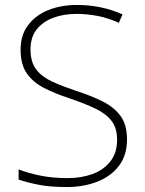

<svg xmlns="http://www.w3.org/2000/svg" viewBox="-20 -744 584 774"><path d="M492 -182Q492 -118 459.5 -75.5Q427 -33 372 -11.5Q317 10 249 10Q182 10 136.5 1Q91 -8 55 -20V-61Q94 -46 143 -36Q192 -26 252 -26Q308 -26 353 -42.5Q398 -59 425 -93.5Q452 -128 452 -181Q452 -228 429.5 -257Q407 -286 364 -306.5Q321 -327 259 -348Q201 -367 156.5 -390Q112 -413 87.5 -449Q63 -485 63 -544Q63 -603 93.5 -643Q124 -683 175 -703.5Q226 -724 290 -724Q389 -724 474 -686L459 -652Q415 -672 372.5 -680Q330 -688 288 -688Q237 -688 195 -672.5Q153 -657 128 -625.5Q103 -594 103 -545Q103 -494 126 -464Q149 -434 189.5 -415.5Q230 -397 283 -379Q346 -359 393 -335.5Q440 -312 466 -276.5Q492 -241 492 -182Z"/></svg>

Font: Noto Sans Kannada ExtraLight
Style: Regular
Weight: 200
Designer: Jelle Bosma - Monotype Design Team
Foundry: Monotype Imaging Inc.
Version: Version 2.005; ttfautohint (v1.8.4.7-5d5b)